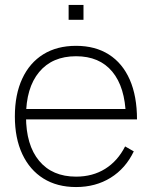

<svg xmlns="http://www.w3.org/2000/svg" viewBox="-20 -740 613 775"><path d="M257 -660V-720H317V-660ZM287 15Q210.5 15 155.2 -19.5Q100 -54 70 -118Q40 -182 40 -270Q40 -358.5 69.8 -422.5Q99.5 -486.5 154.8 -520.8Q210 -555 287 -555Q364.5 -555 419.5 -520Q474.5 -485 503.8 -418.5Q533 -352 533 -258H488V-272Q485 -388.5 433.2 -450.8Q381.5 -513 287 -513Q191 -513 138 -449.2Q85 -385.5 85 -270Q85 -154.5 138 -90.8Q191 -27 287 -27Q354 -27 404.5 -58.5Q455 -90 485 -149L520 -129Q487 -60 426.5 -22.5Q366 15 287 15ZM67 -258V-300H507V-258Z"/></svg>

Font: Manrope ExtraLight ExtraLight
Style: Regular
Weight: 250
Version: Version 4.501